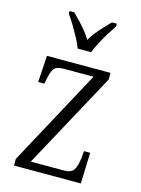

<svg xmlns="http://www.w3.org/2000/svg" viewBox="-116 -832 658 899"><g transform="rotate(15 212.5 -383.0)"><path d="M43 0V-32L295 -498H151Q114 -498 102.5 -480.5Q91 -463 84 -423L81 -407H51L59 -536H367V-504L114 -38H275Q310 -38 322 -57Q334 -76 339 -116L342 -150H372L367 0ZM189 -606Q181 -629 166.5 -655.5Q152 -682 136.5 -708Q121 -734 107 -753V-766H130Q148 -748 164 -731Q180 -714 194.5 -696Q209 -678 222 -657Q234 -678 248.5 -696Q263 -714 279 -731Q295 -748 312 -766H336V-753Q323 -734 307 -708Q291 -682 277 -655.5Q263 -629 254 -606Z"/></g></svg>

Font: Noto Serif Ethiopic Condensed Light
Style: Regular
Weight: 300
Width: 3
Designer: Monotype Design Team
Foundry: Monotype Imaging Inc.
Version: Version 2.102